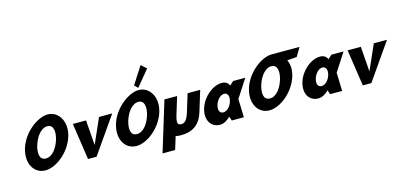

<svg xmlns="http://www.w3.org/2000/svg" viewBox="-95 -1732 5458 2606"><g transform="rotate(-15 2634.5 -429.5)"><path d="M142 -363.9C79.4 -159.1 177 -0.1 335.3 -0.1C488 -0.1 687.9 -159.1 750.5 -363.9C813.1 -568.8 703.4 -726.9 557.5 -726.9C413.7 -726.9 204.7 -568.8 142 -363.9ZM314.6 -363.9C346.6 -468.5 420.7 -573 510.5 -573C601 -573 609.9 -468.5 577.9 -363.9C546 -259.4 475.6 -154.8 382.6 -154.8C287.2 -154.8 282.6 -259.4 314.6 -363.9Z M1040.2 -513H854.6L930.8 0H1050.8L1408.1 -513H1222.5L1066.7 -160Z M1792.7 -803.2 1838.7 -756.1 2023.7 -980 1949.2 -1047.2ZM1421 -363.9C1358.4 -159.1 1456 -0.1 1614.3 -0.1C1767 -0.1 1966.9 -159.1 2029.5 -363.9C2092.1 -568.8 1982.4 -726.9 1836.5 -726.9C1692.7 -726.9 1483.7 -568.8 1421 -363.9ZM1593.6 -363.9C1625.6 -468.5 1699.7 -573 1789.5 -573C1880 -573 1888.9 -468.5 1856.9 -363.9C1825 -259.4 1754.6 -154.8 1661.6 -154.8C1566.2 -154.8 1561.6 -259.4 1593.6 -363.9Z M2319.7 -513H2141.7L1927.4 188H2104.4L2159.9 6.6C2180.2 12.3 2204.1 15 2231.9 15C2396.5 15 2503.6 -54 2556.2 -226L2644 -513H2467L2392.4 -269C2361.5 -168 2329.9 -129 2275.9 -129C2222 -129 2214.2 -168 2245.1 -269Z M2630.7 -256C2584.8 -106 2652.8 15 2784.7 15C2835.7 15 2888.9 -16 2929.5 -58H2930.9L2951.1 0H3120.6L3112.5 -258L3277.4 -513H3106.5L3053.6 -464C3035.5 -505 3001 -528 2950.7 -528C2818.8 -528 2676.5 -406 2630.7 -256ZM2818.7 -256C2840.4 -327 2894.3 -377 2943.2 -377C2991.3 -377 3014.6 -327 2992.9 -256C2971.5 -186 2919.8 -136 2869.5 -136C2817 -136 2797.3 -186 2818.7 -256Z M3462.2 -363.9C3494.1 -468.4 3568.1 -572.8 3657.8 -573L3657.8 -573L3658 -573H3658.1C3748.6 -573 3757.5 -468.5 3725.5 -363.9C3693.6 -259.4 3623.2 -154.8 3530.2 -154.8C3434.8 -154.8 3430.2 -259.4 3462.2 -363.9ZM3704.9 -727 3704.8 -726.9C3560.9 -726.6 3352.2 -568.6 3289.6 -363.9C3227 -159.1 3324.6 -0.1 3482.9 -0.1C3635.6 -0.1 3835.4 -159.1 3898.1 -363.9C3925.1 -452.3 3920 -531.9 3889.9 -594L4024.3 -604L4097.9 -727Z M4011.7 -256C3965.8 -106 4033.8 15 4165.7 15C4216.7 15 4269.9 -16 4310.5 -58H4311.9L4332.1 0H4501.6L4493.5 -258L4658.4 -513H4487.5L4434.6 -464C4416.5 -505 4382 -528 4331.7 -528C4199.8 -528 4057.5 -406 4011.7 -256ZM4199.7 -256C4221.4 -327 4275.3 -377 4324.2 -377C4372.3 -377 4395.6 -327 4373.9 -256C4352.5 -186 4300.8 -136 4250.5 -136C4198 -136 4178.3 -186 4199.7 -256Z M4901.2 -513H4715.6L4791.8 0H4911.8L5269.1 -513H5083.5L4927.7 -160Z"/></g></svg>

Font: Hussar
Style: BdSuprConOblThree
Weight: 700
Foundry: Cannot Into Space Fonts
Version: Version 2.00